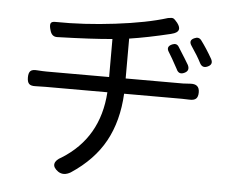

<svg xmlns="http://www.w3.org/2000/svg" viewBox="-54 -803 1107 904"><g transform="rotate(5 500.0 -351.0)"><path d="M157.2 -436.5H452.1V-616.2Q359.4 -607.4 192.4 -602.5Q166 -601.6 158.2 -631.8Q151.4 -653.3 155.3 -663.6Q159.2 -673.8 179.7 -672.9Q310.5 -670.9 459 -689Q607.4 -707 704.1 -737.3Q722.7 -741.2 729.5 -737.8Q736.3 -734.4 749 -718.8Q780.3 -677.7 727.5 -665L724.6 -664.1Q615.2 -637.7 530.3 -625V-436.5H801.8Q810.5 -436.5 835.9 -438.5Q878.9 -441.4 878.9 -401.4Q878.9 -379.9 869.1 -371.1Q859.4 -362.3 837.9 -363.3Q826.2 -364.3 802.7 -364.3H529.3Q522.5 -234.4 470.2 -139.2Q418 -43.9 311.5 26.4Q278.3 45.9 252 28.3Q227.5 10.7 231 -7.3Q234.4 -25.4 262.7 -40Q436.5 -148.4 450.2 -364.3H158.2Q126 -364.3 110.4 -363.3Q88.9 -362.3 80.1 -371.1Q71.3 -379.9 71.3 -401.4Q71.3 -423.8 80.6 -432.1Q89.8 -440.4 111.3 -438.5Q140.6 -436.5 157.2 -436.5ZM765.6 -502Q735.4 -557.6 722.7 -577.1Q705.1 -602.5 734.4 -615.2Q754.9 -624 765.6 -607.4Q807.6 -541 816.4 -525.4Q829.1 -499 803.7 -487.3Q777.3 -474.6 765.6 -502ZM869.1 -646.5Q895.5 -611.3 922.9 -563.5Q936.5 -538.1 910.2 -526.4Q884.8 -514.6 872.1 -541Q857.4 -570.3 826.2 -616.2Q808.6 -641.6 835.9 -653.3Q856.4 -663.1 869.1 -646.5Z"/></g></svg>

Font: GenSenMaruGothic TW TTF Regular
Style: Regular
Weight: 400
Version: Version 1.301